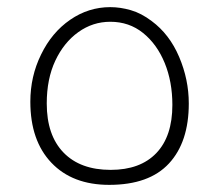

<svg xmlns="http://www.w3.org/2000/svg" viewBox="-20 -508 614 538"><path d="M286 10Q183 10 124 -52Q65 -114 65 -223Q65 -294 95 -355Q125 -417 176.5 -452.5Q228 -488 289 -488Q317 -488 346.5 -479.5Q376 -471 405 -449Q455 -412 482 -348.5Q509 -285 509 -218Q509 -110 453.5 -50Q398 10 286 10ZM290 -32Q373 -32 418 -79Q463 -126 463 -214Q463 -279 441.5 -331.5Q420 -384 381 -415.5Q342 -447 289 -447Q240 -447 199.5 -418Q159 -389 135 -338Q111 -287 111 -218Q111 -129 158 -80.5Q205 -32 290 -32Z"/></svg>

Font: Noto Kufi Arabic ExtraLight
Style: Regular
Weight: 200
Designer: Monotype Design Team, David Williams, Khaled Hosny
Foundry: Google LLC
Version: Version 2.109; ttfautohint (v1.8.4.7-5d5b)